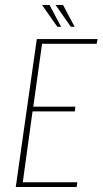

<svg xmlns="http://www.w3.org/2000/svg" viewBox="-20 -747 410 767"><path d="M43 0 127 -591H370L366 -572H148L113 -321H281L279 -302H110L71 -19H289L286 0ZM278 -640H263L202 -727H232ZM224 -640H209L148 -727H178Z"/></svg>

Font: Alumni Sans Thin
Style: Italic
Weight: 100
Italic angle: -8°
Designer: Robert E. Leuschke
Foundry: Robert E. Leuschke
Version: Version 1.016